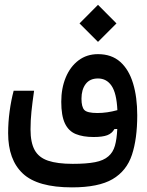

<svg xmlns="http://www.w3.org/2000/svg" viewBox="-20 -581 626 817"><path d="M286.1 216.3Q140.1 216.3 77.4 157.7Q14.6 99.1 14.6 -14.6Q14.6 -61 21 -107.7Q27.3 -154.3 38.1 -194.8H125Q117.7 -144 113.8 -106.2Q109.9 -68.4 109.9 -30.3Q109.9 25.4 127.4 57.4Q145 89.4 184.6 102.8Q224.1 116.2 289.6 116.2Q348.1 116.2 384.5 109.1Q420.9 102.1 441.4 84Q460.9 67.4 469 39.1Q477.1 10.7 479 -32.2L466.8 -31.7Q456.5 -13.2 436.3 -5.6Q416 2 378.4 2Q333 2 302.2 -10.7Q271.5 -23.4 256.1 -56.2Q240.7 -88.9 240.7 -147.9Q240.7 -205.6 259.8 -251.5Q278.8 -297.4 314 -324Q349.1 -350.6 397 -350.6Q454.6 -350.6 491.5 -317.9Q528.3 -285.2 546.1 -226.6Q564 -168 564 -90.3Q564 9.3 541.5 77.6Q519 146 459.2 181.2Q399.4 216.3 286.1 216.3ZM479.5 -112.3Q476.1 -184.6 454.8 -215.8Q433.6 -247.1 397 -247.1Q362.3 -247.1 344.5 -223.4Q326.7 -199.7 326.7 -161.1Q326.7 -126.5 338.6 -113.3Q350.6 -100.1 394.5 -100.1Q435.5 -100.1 479.5 -112.3ZM397 -402.8 318.4 -481.4 397 -560.5 475.6 -481.4Z"/></svg>

Font: Cascadia Mono PL
Style: Regular
Weight: 400
Monospace: yes
Designer: Aaron Bell
Foundry: Saja Typeworks
Version: Version 2404.023; ttfautohint (v1.8.4)